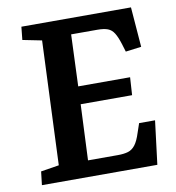

<svg xmlns="http://www.w3.org/2000/svg" viewBox="-79 -771 773 842"><g transform="rotate(-10 307.0 -350.0)"><path d="M151 -625 66 -642 72 -700H560L574 -522L504 -513L493 -549Q483 -581 472 -598.5Q461 -616 444 -622.5Q427 -629 398 -629H281L272 -399H503L498 -320H269L258 -72H391Q418 -72 436.5 -77.5Q455 -83 468.5 -100.5Q482 -118 493 -153L507 -194H578L554 0H40L47 -60L128 -73Z"/></g></svg>

Font: Literata 12pt SemiBold
Style: Italic
Weight: 600
Italic angle: -2°
Designer: Latin by Veronika Burian and Jose Scaglione. Greek by Irene Vlachou. Cyrillic by Vera Evstafieva
Foundry: TypeTogether
Version: Version 3.002